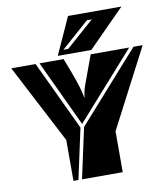

<svg xmlns="http://www.w3.org/2000/svg" viewBox="-102 -1023 966 1105"><g transform="rotate(-10 381.0 -470.0)"><path d="M525 -239V0H287L351 -295L711 -700H765ZM303 -700 336 -613Q353 -568 365 -529Q377 -490 382 -458Q385 -474 388 -491.5Q391 -509 398 -528L461 -700H686L343 -314L162 -700ZM237 -239 -3 -700H139L330 -295L266 0H237ZM469 -724H273L371 -940H683ZM502 -897H474L311 -753H339Z"/></g></svg>

Font: J.M. Nexus Grotesque
Style: Regular
Weight: 900
Designer: deFharo
Foundry: deFharo
Version: Version 3.003